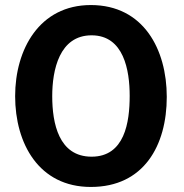

<svg xmlns="http://www.w3.org/2000/svg" viewBox="-20 -734 730 761"><path d="M40 -353C40 -165 134 7 340 7C550 7 641 -157 641 -350C641 -538 549 -714 340 -714C136 -714 40 -538 40 -353ZM187 -353C187 -456 215 -594 343 -594C471 -594 494 -455 494 -354C494 -249 474 -113 343 -113C213 -113 187 -245 187 -353Z"/></svg>

Font: Asimov Print
Style: C
Weight: 500
Designer: Google
Version: Version 2.000980: 2014